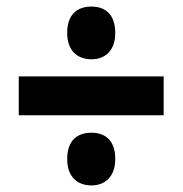

<svg xmlns="http://www.w3.org/2000/svg" viewBox="-20 -644 555 583"><path d="M258 -464C300 -464 330 -491 330 -544C330 -598 302 -624 258 -624C212 -624 184 -598 184 -544C184 -491 214 -464 258 -464ZM37 -294H477V-412H37ZM258 -81C300 -81 330 -109 330 -161C330 -215 302 -241 258 -241C212 -241 184 -215 184 -161C184 -108 214 -81 258 -81Z"/></svg>

Font: Noto Sans Khmer Condensed ExtraBold
Style: Regular
Weight: 800
Width: 3
Designer: Danh Hong and the Monotype Design Team
Foundry: Monotype Imaging Inc.
Version: Version 2.004